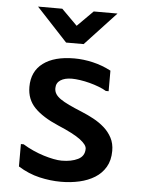

<svg xmlns="http://www.w3.org/2000/svg" viewBox="-53 -790 606 828"><g transform="rotate(5 250.0 -376.0)"><path d="M68 -151Q89 -138 112.5 -127.5Q136 -117 158.5 -110Q181 -103 201.5 -99Q222 -95 237 -95Q279 -95 307.5 -109Q336 -123 336 -155Q336 -172 307 -194Q278 -216 209 -245Q141 -274 106 -310Q71 -346 71 -400Q71 -467 119 -503Q167 -539 254 -539Q293 -539 334 -529.5Q375 -520 413 -500V-411H401Q388 -419 368.5 -426.5Q349 -434 328 -439.5Q307 -445 286.5 -448Q266 -451 251 -451Q220 -451 201.5 -439Q183 -427 183 -404Q183 -390 190 -379Q197 -368 211.5 -358Q226 -348 249 -337Q272 -326 304 -313Q331 -302 357 -288Q383 -274 404 -255.5Q425 -237 438 -212.5Q451 -188 451 -156Q451 -115 434 -86Q417 -57 388 -39Q359 -21 321.5 -12.5Q284 -4 242 -4Q196 -4 148.5 -15Q101 -26 56 -54V-151ZM212 -604 78 -748H183L251 -680L319 -748H422L288 -604Z"/></g></svg>

Font: D2Coding
Style: Bold
Weight: 700
Monospace: yes
Designer: Yong-Rak Park; Jeong-Hwan Yoon; Sang-Min Lee;
Foundry: NHN Corporation
Version: Version 1.3.2; Build 20180524